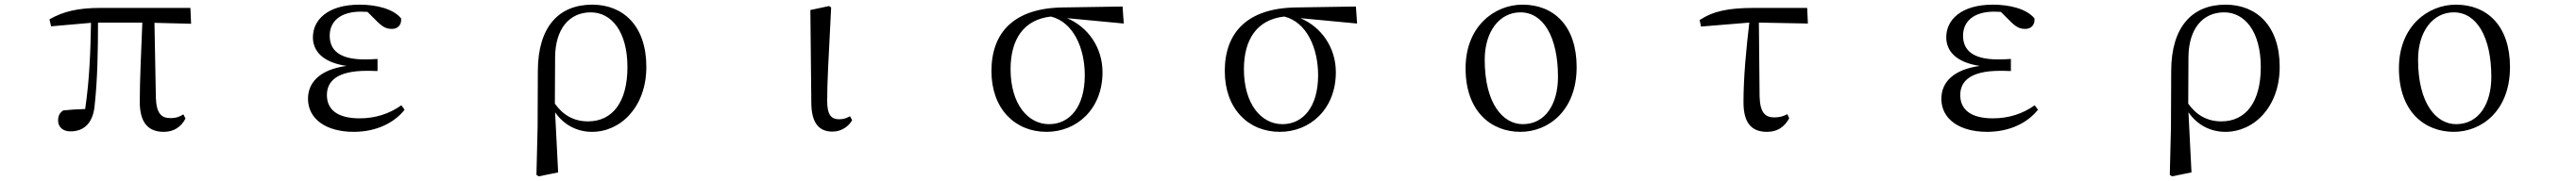

<svg xmlns="http://www.w3.org/2000/svg" viewBox="-20 -551 11040 777"><path d="M682 15C725 15 756 -6 775 -42L766 -60C750 -50 735 -44 710 -44C672 -44 650 -64 648 -132L642 -453L799 -449L796 -517H410C315 -517 251 -502 192 -468L199 -438L370 -453C368 -337 364 -211 345 -83C309 -82 279 -80 251 -77C236 -67 229 -54 229 -34C229 -6 249 13 282 13C341 13 380 -24 386 -102C398 -212 400 -337 400 -454H590C585 -328 579 -205 579 -114C579 -21 618 15 682 15Z M1496 15C1593 15 1670 -24 1714 -80L1700 -99C1648 -62 1588 -43 1521 -43C1427 -43 1381 -80 1381 -143C1381 -200 1421 -247 1552 -247C1562 -247 1572 -247 1598 -246V-298C1574 -296 1559 -296 1542 -296C1433 -296 1393 -337 1393 -398C1393 -460 1440 -501 1526 -501L1555 -500L1598 -457C1624 -432 1638 -427 1661 -427C1684 -427 1702 -444 1699 -472C1666 -513 1593 -531 1521 -531C1385 -531 1321 -466 1321 -391C1321 -331 1364 -283 1465 -268C1348 -252 1300 -195 1300 -127C1300 -39 1379 15 1496 15Z M2279 200 2289 206 2372 189 2359 -69C2396 -15 2453 15 2517 15C2641 15 2750 -93 2750 -264C2750 -440 2651 -531 2518 -531C2375 -531 2285 -436 2285 -245L2284 -6ZM2358 -106 2359 -306C2360 -426 2419 -498 2512 -498C2600 -498 2669 -416 2669 -263C2669 -113 2605 -30 2500 -30C2439 -30 2393 -57 2358 -106Z M3548 14C3588 14 3619 -11 3632 -35L3623 -52C3610 -45 3597 -39 3577 -39C3545 -39 3525 -54 3525 -118C3525 -196 3530 -283 3542 -519L3533 -525L3453 -508L3457 -112C3457 -20 3492 14 3548 14Z M4465 15C4595 15 4705 -83 4705 -241C4705 -347 4643 -435 4553 -473L4796 -450L4791 -523L4534 -519C4325 -516 4229 -411 4229 -246C4229 -84 4330 15 4465 15ZM4484 -480C4580 -456 4629 -345 4629 -228C4629 -93 4565 -18 4476 -18C4385 -18 4311 -105 4311 -254C4311 -382 4367 -467 4484 -480Z M5465 15C5595 15 5705 -83 5705 -241C5705 -347 5643 -435 5553 -473L5796 -450L5791 -523L5534 -519C5325 -516 5229 -411 5229 -246C5229 -84 5330 15 5465 15ZM5484 -480C5580 -456 5629 -345 5629 -228C5629 -93 5565 -18 5476 -18C5385 -18 5311 -105 5311 -254C5311 -382 5367 -467 5484 -480Z M6496 15C6615 15 6737 -75 6737 -263C6737 -439 6640 -531 6505 -531C6385 -531 6261 -438 6261 -258C6261 -70 6373 15 6496 15ZM6506 -18C6422 -18 6343 -105 6343 -295C6343 -415 6406 -498 6496 -498C6595 -498 6657 -391 6657 -221C6657 -106 6604 -18 6506 -18Z M7553 15C7598 15 7627 -6 7648 -43L7640 -61C7624 -52 7607 -47 7584 -47C7547 -47 7523 -65 7521 -137L7518 -454L7728 -450L7725 -517H7499C7388 -517 7324 -504 7264 -465L7270 -437L7477 -454C7464 -344 7452 -221 7452 -112C7452 -20 7489 15 7553 15Z M8496 15C8593 15 8670 -24 8714 -80L8700 -99C8648 -62 8588 -43 8521 -43C8427 -43 8381 -80 8381 -143C8381 -200 8421 -247 8552 -247C8562 -247 8572 -247 8598 -246V-298C8574 -296 8559 -296 8542 -296C8433 -296 8393 -337 8393 -398C8393 -460 8440 -501 8526 -501L8555 -500L8598 -457C8624 -432 8638 -427 8661 -427C8684 -427 8702 -444 8699 -472C8666 -513 8593 -531 8521 -531C8385 -531 8321 -466 8321 -391C8321 -331 8364 -283 8465 -268C8348 -252 8300 -195 8300 -127C8300 -39 8379 15 8496 15Z M9279 200 9289 206 9372 189 9359 -69C9396 -15 9453 15 9517 15C9641 15 9750 -93 9750 -264C9750 -440 9651 -531 9518 -531C9375 -531 9285 -436 9285 -245L9284 -6ZM9358 -106 9359 -306C9360 -426 9419 -498 9512 -498C9600 -498 9669 -416 9669 -263C9669 -113 9605 -30 9500 -30C9439 -30 9393 -57 9358 -106Z M10496 15C10615 15 10737 -75 10737 -263C10737 -439 10640 -531 10505 -531C10385 -531 10261 -438 10261 -258C10261 -70 10373 15 10496 15ZM10506 -18C10422 -18 10343 -105 10343 -295C10343 -415 10406 -498 10496 -498C10595 -498 10657 -391 10657 -221C10657 -106 10604 -18 10506 -18Z"/></svg>

Font: Harano Aji Mincho
Style: Regular
Weight: 400
Foundry: Masamichi Hosoda
Version: HaranoAjiMincho-Regular version 20230610;ttx 4.39.4